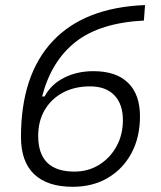

<svg xmlns="http://www.w3.org/2000/svg" viewBox="-20 -716 626 746"><path d="M262.7 9.8Q164.1 9.8 112.8 -39.1Q61.5 -87.9 61.5 -183.6Q61.5 -424.8 184.6 -555.9Q307.6 -687 543.5 -696.3L539.1 -636.2Q368.7 -627.4 274.2 -553.5Q179.7 -479.5 143.6 -341.3H153.3Q178.2 -388.2 228.8 -413.8Q279.3 -439.5 342.8 -439.5Q431.6 -439.5 477.8 -394Q523.9 -348.6 523.9 -264.2Q523.9 -183.1 491 -121.3Q458 -59.6 399.2 -24.9Q340.3 9.8 262.7 9.8ZM269 -49.3Q322.8 -49.3 365.2 -75.7Q407.7 -102.1 432.6 -147.2Q457.5 -192.4 457.5 -249Q457.5 -311.5 424.3 -345.9Q391.1 -380.4 330.1 -380.4Q270 -380.4 224.6 -356.2Q179.2 -332 153.8 -288.8Q128.4 -245.6 128.4 -188Q128.4 -49.3 269 -49.3Z"/></svg>

Font: Cascadia Code Light
Style: Italic
Weight: 300
Italic angle: -10°
Monospace: yes
Designer: Aaron Bell
Foundry: Saja Typeworks
Version: Version 2404.023; ttfautohint (v1.8.4)